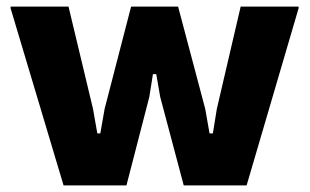

<svg xmlns="http://www.w3.org/2000/svg" viewBox="-20 -560 935 580"><path d="M12 -535V-540H187L261 -231L274 -157H283L296 -231L376 -540H518L600 -231L613 -157H623L635 -231L707 -540H882V-535L725 0H535L464 -267L452 -336H442L431 -267L362 0H172Z"/></svg>

Font: Encode Sans Wide
Style: Bold
Weight: 700
Designer: Pablo Impallari, Andres Torresi
Foundry: Pablo Impallari, Andres Torresi
Version: Version 1.000; ttfautohint (v1.00) -l 8 -r 50 -G 200 -x 14 -